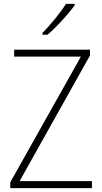

<svg xmlns="http://www.w3.org/2000/svg" viewBox="-20 -970 527 990"><path d="M454 0H33V-30L397 -678H53V-714H444V-684L81 -36H454ZM365 -943Q349 -920 325 -892.5Q301 -865 275 -838Q249 -811 225 -791H199V-800Q231 -833 265 -874.5Q299 -916 320 -950H365Z"/></svg>

Font: Noto Sans Armenian SemiCondensed ExtraLight
Style: Regular
Weight: 200
Width: 4
Designer: Monotype Design Team
Foundry: Monotype Imaging Inc.
Version: Version 2.008; ttfautohint (v1.8.4.7-5d5b)